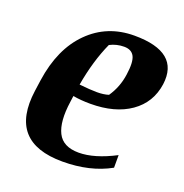

<svg xmlns="http://www.w3.org/2000/svg" viewBox="-105 -636 710 740"><g transform="rotate(20 250.0 -265.5)"><path d="M189.5 -291Q234.4 -286.1 262.2 -286.1Q289.6 -286.1 309.6 -292.5Q339.4 -335.9 346.7 -389.2Q354.5 -442.4 343.3 -464.6Q332 -486.8 301.3 -486.8Q270.5 -486.8 243.2 -472.7Q207.5 -394 189.5 -291ZM324.2 -540.5Q510.3 -540.5 491.7 -402.3Q480.5 -323.7 417.2 -279.5Q354 -235.4 253.4 -235.4Q214.8 -235.4 182.1 -241.2L178.7 -216.3Q166.5 -131.8 188.7 -87.4Q210.9 -43 275.4 -43Q339.8 -43 423.8 -86.9V-35.2Q341.3 10.7 228.5 10.7Q5.4 10.7 36.1 -209.5L42.5 -254.9Q62 -390.1 137.5 -465.3Q212.9 -540.5 324.2 -540.5Z"/></g></svg>

Font: NoticiaText-BoldItalic
Style: Bold Italic
Weight: 700
Italic angle: -8°
Designer: JM Sole
Foundry: JM Sole
Version: Version 1.003